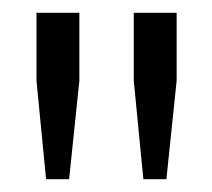

<svg xmlns="http://www.w3.org/2000/svg" viewBox="-20 -749 332 300"><path d="M37 -623V-729H104V-623L88 -469H52ZM189 -623V-729H256V-623L240 -469H204Z"/></svg>

Font: Mona Sans Condensed
Style: Regular
Weight: 400
Width: 3
Designer: Deni Anggara
Foundry: GitHub
Version: Version 2.000